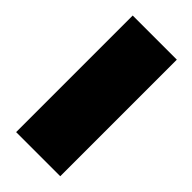

<svg xmlns="http://www.w3.org/2000/svg" viewBox="-35 -228 344 344"><g transform="rotate(-45 137.5 -56.0)"><path d="M-9.8 0H285.6V-111.8H-9.8Z"/></g></svg>

Font: Vazirmatn Medium
Style: Regular
Weight: 500
Designer: Saber Rastikerdar
Foundry: Saber Rastikerdar
Version: Version 33.003